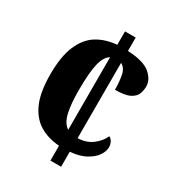

<svg xmlns="http://www.w3.org/2000/svg" viewBox="-173 -816 838 919"><g transform="rotate(30 246.0 -357.0)"><path d="M247 -82Q182 -87 136 -116Q90 -145 65 -203.5Q40 -262 40 -358Q40 -457 66 -517.5Q92 -578 138.5 -606.5Q185 -635 247 -640V-714H306V-640Q394 -636 430.5 -605Q467 -574 467 -536Q467 -515 459.5 -495Q452 -475 426 -461.5Q400 -448 345 -448Q345 -491 338 -526.5Q331 -562 306 -574V-158Q352 -159 385 -183.5Q418 -208 433 -242Q446 -235 452 -222Q458 -209 458 -195Q458 -172 441.5 -148Q425 -124 391 -105.5Q357 -87 306 -83V0H247ZM247 -571Q220 -556 208 -507Q196 -458 196 -359Q196 -283 207 -236Q218 -189 247 -170Z"/></g></svg>

Font: Noto Serif Tamil Condensed ExtraBold
Style: Regular
Weight: 800
Width: 3
Designer: Indian Type Foundry, Tom Grace, and the Monotype Design Team
Foundry: Monotype Imaging Inc.
Version: Version 2.004; ttfautohint (v1.8.4.7-5d5b)